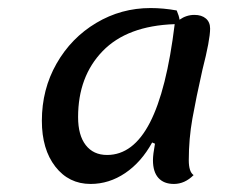

<svg xmlns="http://www.w3.org/2000/svg" viewBox="-20 -790 559 477"><path d="M461 -355Q439 -333 412 -333Q387 -333 373.5 -348Q360 -363 360 -392Q360 -406 365 -433L358 -436Q331 -387 291 -360Q251 -333 205 -333Q151 -333 117.5 -376Q84 -419 84 -490Q84 -568 120.5 -632Q157 -696 219 -733Q281 -770 354 -770Q386 -770 419 -764Q425 -750 426 -741Q443 -753 463 -753Q481 -753 491.5 -744Q502 -735 502 -719Q502 -691 483 -617Q467 -546 458 -495.5Q449 -445 449 -392Q449 -363 461 -355ZM414 -730Q296 -726 235 -663Q174 -600 174 -499Q174 -454 193 -429.5Q212 -405 246 -405Q311 -405 352.5 -485.5Q394 -566 414 -730Z"/></svg>

Font: Lemonada Light
Style: Regular
Weight: 300
Designer: Mohamed Gaber (Arabic) Eduardo Tunni (Latin)
Foundry: Kief Type Foundry
Version: Version 3.006